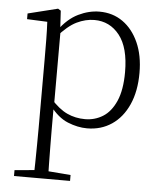

<svg xmlns="http://www.w3.org/2000/svg" viewBox="-55 -569 733 877"><g transform="rotate(5 312.0 -131.0)"><path d="M42 260V233L154 223H175L299 233V260ZM132 260Q133 229 133.5 189.5Q134 150 134.5 108.5Q135 67 135 32V-278Q135 -330 134.5 -374Q134 -418 132 -455L39 -459V-485L176 -519L189 -511L194 -425L196 -420V-80L195 -71V32Q195 66 195.5 107.5Q196 149 196.5 189Q197 229 198 260ZM355 14Q312 14 266.5 -4.5Q221 -23 182 -75H169L181 -108Q222 -62 260 -44.5Q298 -27 342 -27Q387 -27 424 -50Q461 -73 483.5 -124Q506 -175 506 -257Q506 -369 461.5 -425.5Q417 -482 346 -482Q306 -482 265.5 -462.5Q225 -443 178 -389L169 -420H181Q221 -475 269.5 -498.5Q318 -522 366 -522Q427 -522 473 -489.5Q519 -457 545.5 -398Q572 -339 572 -259Q572 -175 544.5 -113.5Q517 -52 468 -19Q419 14 355 14Z"/></g></svg>

Font: Noto Serif SC ExtraLight ExtraLight
Style: Regular
Weight: 250
Version: Version 2.002-H1;hotconv 1.1.0;makeotfexe 2.6.0